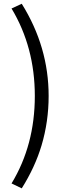

<svg xmlns="http://www.w3.org/2000/svg" viewBox="-20 -819 370 1031"><path d="M96.7 192.4 42 166Q167 -40 167 -303.7Q167 -565.4 42 -773.4L96.7 -798.8Q241.2 -567.4 241.2 -303.7Q241.2 -166 203.1 -38.1Q168 79.1 96.7 192.4Z"/></svg>

Font: Bpmf GenSeki Gothic R
Style: R
Weight: 400
Foundry: But Ko
Version: Version 1.320